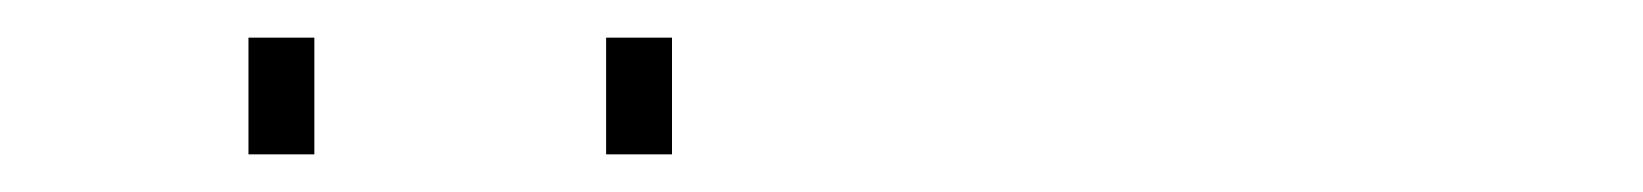

<svg xmlns="http://www.w3.org/2000/svg" viewBox="-20 -720 873 102"><path d="M112 -638V-700H147V-638ZM302 -638V-700H337V-638Z"/></svg>

Font: TitilliumMaps29L
Style: 1 wt
Weight: 100
Designer: Campivisivi
Foundry: Accademia di Belle Arti di Urbino and students of MA course of Visual design
Version: Version 001.001